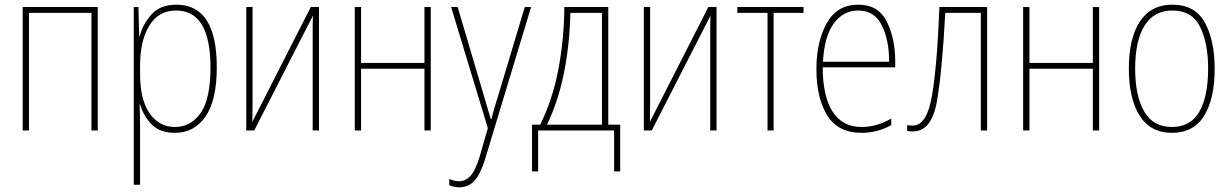

<svg xmlns="http://www.w3.org/2000/svg" viewBox="-20 -558 5264 821"><path d="M77 -528V0H104V-503H371V0H398V-528Z M880 -270Q880 -135 838 -75Q796 -15 728 -15Q661 -15 620 -73Q579 -131 579 -241V-279Q579 -384 618.5 -448.5Q658 -513 733 -513Q880 -513 880 -270ZM577 -403H575L572 -528H552V232H579V-11Q579 -39 578.5 -64.5Q578 -90 577 -112H579Q592 -65 627 -27.5Q662 10 728 10Q811 10 859 -60Q907 -130 907 -270Q907 -538 734 -538Q665 -538 628 -496.5Q591 -455 577 -403Z M1033 -528V0H1067L1318 -491Q1317 -467 1317 -447Q1317 -427 1317 -403V0H1344V-528H1309L1059 -37Q1059 -58 1059.5 -77Q1060 -96 1060 -120V-528Z M1497 -528V0H1524V-264H1795V0H1822V-528H1795V-289H1524V-528Z M2066 -10 2031 112Q2012 173 1991 195Q1970 217 1943 217Q1923 217 1901 207V234Q1923 243 1944 243Q1983 243 2009 214.5Q2035 186 2055 120L2251 -528H2224L2112 -155Q2092 -93 2081 -48H2079Q2074 -64 2067.5 -86Q2061 -108 2047 -156L1937 -528H1909Z M2554 -25H2319Q2367 -124 2391.5 -246Q2416 -368 2419 -503H2554ZM2393 -528Q2392 -387 2367 -258.5Q2342 -130 2290 -25H2255V175H2281V0H2606V175H2632V-25H2581V-528Z M2733 -528V0H2767L3018 -491Q3017 -467 3017 -447Q3017 -427 3017 -403V0H3044V-528H3009L2759 -37Q2759 -58 2759.5 -77Q2760 -96 2760 -120V-528Z M3416 -528H3133V-503H3262V0H3288V-503H3416Z M3471 -262Q3471 -140 3517 -65Q3563 10 3664 10Q3732 10 3791 -23V-51Q3729 -15 3664 -15Q3582 -15 3540 -81Q3498 -147 3498 -270H3808V-296Q3808 -393 3772 -465.5Q3736 -538 3650 -538Q3559 -538 3515 -458.5Q3471 -379 3471 -262ZM3782 -294H3499Q3505 -403 3545.5 -458Q3586 -513 3650 -513Q3719 -513 3750.5 -450Q3782 -387 3782 -294Z M4201 -528H3997Q3987 -274 3965 -147.5Q3943 -21 3883 -21Q3868 -21 3859 -23V2Q3870 4 3884 4Q3964 4 3986.5 -126Q4009 -256 4022 -503H4174V0H4201Z M4355 -528V0H4382V-264H4653V0H4680V-528H4653V-289H4382V-528Z M4993 -538Q4902 -538 4854.5 -466.5Q4807 -395 4807 -265Q4807 -136 4853.5 -63Q4900 10 4991 10Q5084 10 5129 -63Q5174 -136 5174 -264Q5174 -385 5132 -461.5Q5090 -538 4993 -538ZM4993 -513Q5077 -513 5111.5 -443.5Q5146 -374 5146 -265Q5146 -146 5108.5 -80.5Q5071 -15 4991 -15Q4911 -15 4872.5 -81.5Q4834 -148 4834 -265Q4834 -383 4874 -448Q4914 -513 4993 -513Z"/></svg>

Font: Noto Sans Display SemiCondensed Thin
Style: Regular
Weight: 250
Width: 4
Designer: Monotype Design team
Foundry: Monotype Imaging Inc.
Version: 1.000